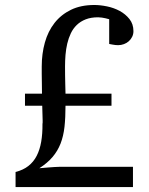

<svg xmlns="http://www.w3.org/2000/svg" viewBox="-20 -757 603 777"><path d="M520 -630.9Q520 -618.7 514.9 -608.2Q509.8 -597.7 501.2 -590.1Q492.7 -582.5 481.4 -578.4Q470.2 -574.2 458 -574.2Q446.8 -574.2 434.6 -576.7Q428.2 -577.6 421.9 -579.1V-679.2Q414.6 -681.2 406.7 -683.1Q399.9 -684.6 392.1 -685.8Q384.3 -687 377 -687Q348.1 -687 326.9 -678.7Q305.7 -670.4 290.8 -656Q275.9 -641.6 266.6 -622.1Q257.3 -602.5 252.2 -580.6Q247.1 -558.6 245.1 -535.2Q243.2 -511.7 243.2 -488.8Q243.2 -472.2 243.4 -452.9Q243.7 -433.6 244.1 -417L245.1 -377.9H431.2V-329.1H245.1Q245.1 -281.2 241 -243.7Q236.8 -206.1 225.1 -176Q213.4 -146 192.6 -121.6Q171.9 -97.2 139.2 -76.2Q157.2 -77.6 173.3 -79.1L200.7 -81.1Q214.4 -82 222.2 -82H518.1V0H43V-61Q73.7 -68.8 94.7 -85.2Q115.7 -101.6 128.4 -126.2Q141.1 -150.9 146.7 -183.3Q152.3 -215.8 151.9 -255.9Q152.8 -257.3 152.6 -268.8Q152.3 -280.3 151.9 -293.9L150.9 -329.1H81.1V-377.9H149.9Q149.4 -400.9 149.4 -421.9Q148.9 -439.9 148.9 -458V-487.8Q148.9 -539.6 161.6 -585Q174.3 -630.4 200.7 -664.1Q227.1 -697.8 267.1 -717.3Q307.1 -736.8 361.8 -736.8Q385.3 -736.8 412.8 -731.2Q440.4 -725.6 464.1 -712.9Q487.8 -700.2 503.9 -679.9Q520 -659.7 520 -630.9Z"/></svg>

Font: BabelStone Ogham Stemless
Style: Regular
Weight: 400
Designer: Andrew West
Foundry: BabelStone
Version: Version 2.02 March 14, 2022